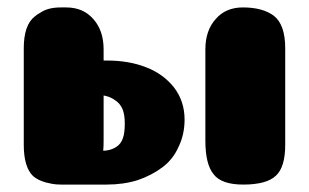

<svg xmlns="http://www.w3.org/2000/svg" viewBox="-20 -496 832 517"><path d="M748 -366Q748 -429 718 -453Q688 -476 634 -476Q588 -476 561 -445Q533 -414 533 -363V-117Q533 -54 555 -27Q576 1 635 1Q698 1 723 -23Q748 -46 748 -106ZM259 -117V-239L263 -238Q278 -235 290 -226Q303 -218 310 -202Q316 -187 316 -164Q316 -138 311 -124Q306 -109 294 -101Q282 -93 268 -91L258 -90Q259 -102 259 -117ZM44 -106Q44 -46 69 -22Q86 -7 120 -1Q131 1 144 1H146H157H166H267Q313 1 351 -11Q389 -24 418 -46Q446 -67 461 -101Q477 -134 477 -174Q477 -223 449 -260Q420 -297 373 -315Q327 -333 268 -333H259V-363Q259 -414 231 -445Q204 -476 158 -476H152H144Q109 -476 89 -462Q81 -458 74 -452Q44 -429 44 -366Z"/></svg>

Font: Coiny 2.0
Style: Regular
Weight: 400
Version: Version 1.001 July 11, 2018